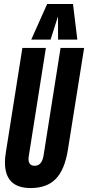

<svg xmlns="http://www.w3.org/2000/svg" viewBox="-20 -943 446 973"><path d="M135.1 10Q69.9 10 37.5 -22.6Q5 -55.1 5 -120.8Q5 -133.2 6.2 -145.4Q7.4 -157.6 10.5 -176.1L93.4 -700H212.5L125.7 -151Q121.9 -128.3 129.6 -115.6Q137.2 -102.8 155.5 -102.8Q193 -102.8 201.1 -157L286.9 -700H406.3L324 -183.6Q307.8 -82.7 262.7 -36.4Q217.5 10 135.1 10ZM138.4 -742.3 219 -922.8H349.9L371.9 -742.3H274.3L273.9 -860.2L236.3 -742.3Z"/></svg>

Font: Georama ExtraCondensed Thin
Style: Italic
Weight: 100
Width: 2
Italic angle: -9°
Designer: Jean-Baptiste Levee
Foundry: Production Type
Version: Version 1.001